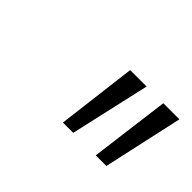

<svg xmlns="http://www.w3.org/2000/svg" viewBox="-46 -912 422 422"><g transform="rotate(45 165.5 -701.0)"><path d="M229 -794 187 -608H155L178 -794ZM331 -794 290 -608H257L281 -794Z"/></g></svg>

Font: Fz Poppins ExtLt
Style: Italic
Weight: 200
Italic angle: -10°
Designer: Ninad Kale (Devanagari), Jonny Pinhorn (Latin)
Foundry: Indian Type Foundry
Version: Vit hóa bi Vntype.Com & FontZin.Com